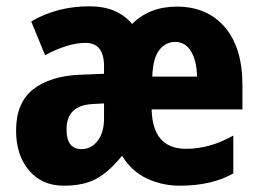

<svg xmlns="http://www.w3.org/2000/svg" viewBox="-20 -579 832 609"><path d="M541 -558Q454 -558 399 -503Q352 -559 264 -559Q161 -559 79 -511L123 -404Q196 -443 251 -443Q310 -443 310 -369V-345L234 -342Q139 -338 85 -295.5Q31 -253 31 -165Q31 -87 72 -38.5Q113 10 182 10Q247 10 287.5 -13Q328 -36 367 -85Q397 -36 445.5 -13Q494 10 550 10Q652 10 720 -29V-149Q646 -107 570 -107Q464 -107 461 -232H749V-309Q749 -428 693 -493Q637 -558 541 -558ZM536 -446Q568 -446 586 -416Q604 -386 605 -336H463Q465 -394 485 -420Q505 -446 536 -446ZM310 -251V-204Q310 -158 289.5 -132Q269 -106 239 -106Q191 -106 191 -168Q191 -245 274 -249Z"/></svg>

Font: Noto Sans Display SemiCondensed Extra
Style: Regular
Weight: 800
Width: 4
Designer: Monotype Design Team
Foundry: Monotype Imaging Inc.
Version: Version 1.900